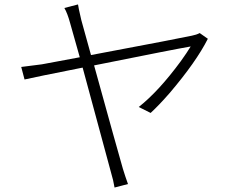

<svg xmlns="http://www.w3.org/2000/svg" viewBox="-20 -800 1040 852"><path d="M866.2 -653.3 902.3 -627.9Q850.6 -525.4 732.4 -386.7Q685.5 -333 648.4 -298.8L595.7 -325.2Q684.6 -395.5 782.2 -528.3Q809.6 -566.4 826.2 -593.8Q761.7 -583 397.5 -509.8Q500 -138.7 525.4 -50.8Q535.2 -18.6 547.9 16.6L488.3 32.2Q483.4 1 471.7 -38.1Q468.8 -48.8 346.7 -500Q134.8 -458 88.9 -447.3L74.2 -502.9Q139.6 -510.7 166 -514.6L334 -545.9Q295.9 -681.6 291 -698.2Q279.3 -741.2 265.6 -764.6L326.2 -780.3Q327.1 -769.5 340.8 -710.9L383.8 -555.7Q793 -632.8 831.1 -641.6Q851.6 -645.5 866.2 -653.3Z"/></svg>

Font: Taipei Sans TC Beta Light
Style: Regular
Weight: 300
Designer: JT Foundry
Foundry: JT Foundry
Version: Version 1.000